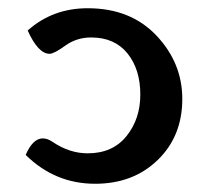

<svg xmlns="http://www.w3.org/2000/svg" viewBox="-20 -444 494 471"><path d="M213.4 6.8Q114.7 6.8 43 -64Q60.5 -104.5 85 -104.5Q96.7 -104.5 109.4 -95.7Q150.4 -67.9 195.3 -67.9Q256.3 -67.9 290.3 -110.1Q324.2 -152.3 324.2 -211.9Q324.2 -273.9 292.7 -313Q261.2 -352.1 203.6 -352.1Q168 -352.1 140.1 -332Q112.3 -312 101.6 -312Q73.7 -312 47.9 -369.1Q108.9 -423.8 195.3 -423.8Q300.3 -423.8 363.8 -356.7Q427.2 -289.6 427.2 -201.2Q427.2 -109.9 366.9 -51.5Q306.6 6.8 213.4 6.8Z"/></svg>

Font: Bainsley
Style: Regular
Weight: 400
Designer: Paul James MIller
Foundry: High-Logic / Made with FontCreator
Version: Version 1.411;March 28, 2021;FontCreator 13.0.0.2683 64-bit